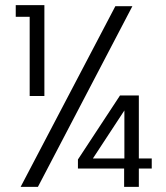

<svg xmlns="http://www.w3.org/2000/svg" viewBox="-20 -724 642 744"><path d="M41 -659V-704H152V-352H95V-659ZM427 -700H493L127 0H60ZM282 -106 445 -354H518V-110H568V-71H518V0H461V-71H282ZM462 -110V-296L340 -110Z"/></svg>

Font: Poppins-Tabular Light
Style: Regular
Weight: 300
Designer: Ninad Kale (Devanagari), Jonny Pinhorn (Latin)
Foundry: Indian Type Foundry
Version: Version 4.004